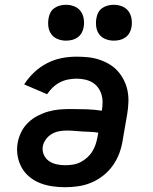

<svg xmlns="http://www.w3.org/2000/svg" viewBox="-20 -775 640 803"><path d="M252 8Q225 8 198 4Q171 0 147 -9.5Q123 -19 103 -35.5Q83 -52 70.5 -74.5Q58 -97 53.5 -124Q49 -151 54 -178Q58 -201 69 -223Q80 -245 97.5 -262Q115 -279 137 -290.5Q159 -302 182 -308.5Q205 -315 228 -317Q251 -319 274 -319Q307 -319 340.5 -318Q374 -317 406 -312V-313Q409 -330 409 -347.5Q409 -365 404 -381Q399 -397 389 -410Q379 -423 365 -431Q351 -439 334 -442.5Q317 -446 300 -446Q283 -446 265 -442.5Q247 -439 230.5 -430.5Q214 -422 200.5 -409Q187 -396 177 -381L81 -422Q99 -450 123.5 -473Q148 -496 177.5 -511Q207 -526 238 -532Q269 -538 300 -538Q325 -538 349 -535.5Q373 -533 395.5 -525.5Q418 -518 438 -506Q458 -494 473 -477Q488 -460 498.5 -439Q509 -418 513.5 -395Q518 -372 517 -347Q516 -322 512 -298L493 -188Q489 -161 479 -134Q469 -107 452 -83Q435 -59 411.5 -40.5Q388 -22 361.5 -11Q335 0 307 4Q279 8 252 8ZM252 -84Q268 -84 284.5 -86.5Q301 -89 316 -96.5Q331 -104 344 -115.5Q357 -127 366 -141.5Q375 -156 380 -171.5Q385 -187 388 -203L391 -220Q375 -223 358.5 -223.5Q342 -224 325.5 -225Q309 -226 292.5 -227.5Q276 -229 259 -229Q243 -229 227 -226Q211 -223 197 -215Q183 -207 172.5 -193Q162 -179 159 -163Q156 -145 163 -128.5Q170 -112 184 -102Q198 -92 216 -88Q234 -84 252 -84ZM456 -605Q438 -605 421.5 -611.5Q405 -618 395 -631.5Q385 -645 382.5 -662.5Q380 -680 383 -698Q385 -711 391 -722.5Q397 -734 408 -741.5Q419 -749 431.5 -752Q444 -755 456 -755Q474 -755 490.5 -748.5Q507 -742 517 -728.5Q527 -715 530 -697.5Q533 -680 530 -662Q528 -649 521.5 -637.5Q515 -626 504.5 -618.5Q494 -611 481.5 -608Q469 -605 456 -605ZM256 -605Q238 -605 221.5 -611.5Q205 -618 195 -631.5Q185 -645 182.5 -662.5Q180 -680 183 -698Q185 -711 191 -722.5Q197 -734 208 -741.5Q219 -749 231.5 -752Q244 -755 256 -755Q274 -755 290.5 -748.5Q307 -742 317 -728.5Q327 -715 330 -697.5Q333 -680 330 -662Q328 -649 321.5 -637.5Q315 -626 304.5 -618.5Q294 -611 281.5 -608Q269 -605 256 -605Z"/></svg>

Font: Iosevka Slab Semibold Extended
Style: Italic
Weight: 600
Width: 7
Italic angle: -9°
Monospace: yes
Designer: Belleve Invis
Foundry: Belleve Invis
Version: Version 11.1.0; ttfautohint (v1.8.3)